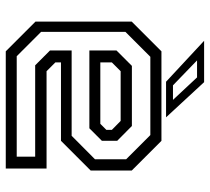

<svg xmlns="http://www.w3.org/2000/svg" viewBox="-51 -677 728 666"><g transform="rotate(90 313.0 -344.0)"><path d="M468.5 -540 571.5 -437V-294.5L468.5 -191.5H196.5V-172L227 -141.5H564.5V0H158L55 -103V-437L158 -540ZM417 -437.5 468.5 -386.5V-333.5L425 -290H155V-384L208.5 -437.5ZM448.5 -501.5H177L90.5 -415V-122.5L175 -38H523.5V-102H206.5L155 -153.5V-228.5H451L532.5 -309.5V-417.5ZM399.5 -398.5H227L196.5 -368V-328H409.5L430.5 -349V-368ZM387 -556H263.5L121.5 -688H265ZM326.5 -580 248.5 -663.5H189.5L276 -580Z"/></g></svg>

Font: Tourney Thin
Style: Regular
Weight: 400
Version: Version 1.015